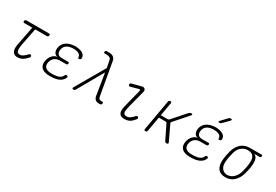

<svg xmlns="http://www.w3.org/2000/svg" viewBox="55 -1809 4090 2844"><g transform="rotate(30 2100.0 -387.0)"><path d="M496 -530Q507 -530 511.5 -523Q516 -516 514 -505Q512 -494 505 -487Q498 -480 487 -480H287L231 -196Q222 -149 221 -119Q220 -89 226.5 -71.5Q233 -54 246 -47Q259 -40 277 -40Q303 -40 332.5 -60.5Q362 -81 389 -112Q397 -121 407 -122Q417 -123 424 -118Q432 -113 433.5 -101Q435 -89 427 -81Q407 -59 388.5 -42Q370 -25 350.5 -13.5Q331 -2 309 4Q287 10 260 10Q229 10 209.5 -2.5Q190 -15 179.5 -37Q169 -59 168 -89Q167 -119 174 -155L237 -480H100Q89 -480 84 -487Q79 -494 81 -505Q83 -516 90.5 -523Q98 -530 109 -530Z M1099 -458Q1099 -450 1097 -444Q1095 -438 1090.5 -433.5Q1086 -429 1079.5 -427Q1073 -425 1064 -425Q1060 -425 1057 -426Q1054 -427 1052 -429Q1050 -431 1049 -434.5Q1048 -438 1048 -442Q1048 -475 1020.5 -493.5Q993 -512 945 -515Q934 -516 922 -516Q910 -516 899 -515Q842 -511 805 -484Q768 -457 760 -407Q752 -361 772.5 -334.5Q793 -308 844 -308H949Q960 -308 964.5 -302.5Q969 -297 967 -286Q965 -275 958.5 -269Q952 -263 941 -263H836Q780 -263 742.5 -232Q705 -201 696 -147Q687 -95 715.5 -66.5Q744 -38 801 -35Q817 -34 833.5 -34Q850 -34 866 -35Q920 -38 956 -56Q992 -74 1005 -108Q1007 -113 1009 -116Q1011 -119 1013.5 -121Q1016 -123 1019.5 -124Q1023 -125 1027 -125Q1036 -125 1042 -123Q1048 -121 1051 -116.5Q1054 -112 1053.5 -106Q1053 -100 1050 -92Q1030 -45 980 -19Q930 7 858 10Q842 11 825.5 11Q809 11 793 10Q753 8 722.5 -3Q692 -14 673 -34Q654 -54 647 -82.5Q640 -111 646 -147Q657 -207 693 -247Q729 -287 777 -292Q739 -296 720.5 -329.5Q702 -363 710 -411Q716 -446 733 -472.5Q750 -499 775.5 -517.5Q801 -536 834.5 -546.5Q868 -557 907 -560Q918 -561 930 -561Q942 -561 953 -560Q1019 -555 1057.5 -530Q1096 -505 1099 -458Z M1253 -7Q1249 1 1241.5 5.5Q1234 10 1225 10Q1207 10 1202.5 2Q1198 -6 1208 -23L1492 -514L1467 -639Q1462 -663 1442.5 -674Q1423 -685 1397 -685H1361Q1349 -685 1344.5 -691Q1340 -697 1342 -708Q1344 -719 1350.5 -724.5Q1357 -730 1369 -730H1416Q1456 -730 1483 -708.5Q1510 -687 1516 -649L1613 -100Q1618 -71 1629 -60.5Q1640 -50 1661 -50H1679Q1692 -50 1697 -44Q1702 -38 1699 -25Q1697 -12 1690 -6Q1683 0 1670 0H1652Q1610 0 1589 -20.5Q1568 -41 1561 -80L1502 -445Z M1931 -448Q1919 -445 1911 -449Q1903 -453 1901 -466Q1899 -479 1903.5 -486.5Q1908 -494 1921 -497L2077 -538Q2094 -543 2107 -540Q2120 -537 2128.5 -528.5Q2137 -520 2140 -507.5Q2143 -495 2139 -480L2065 -196Q2054 -154 2049.5 -124Q2045 -94 2048.5 -75.5Q2052 -57 2065 -48.5Q2078 -40 2103 -40Q2137 -40 2164.5 -60.5Q2192 -81 2219 -112Q2227 -121 2237 -122Q2247 -123 2254 -118Q2262 -113 2263.5 -101Q2265 -89 2257 -81Q2239 -59 2222 -42Q2205 -25 2186.5 -13.5Q2168 -2 2145 4Q2122 10 2090 10Q2059 10 2038 0.5Q2017 -9 2005.5 -29.5Q1994 -50 1993.5 -81Q1993 -112 2004 -155L2082 -464Q2085 -476 2078.5 -481.5Q2072 -487 2061 -484Z M2453 10Q2440 10 2435.5 4Q2431 -2 2433 -15L2524 -535Q2526 -548 2533.5 -554Q2541 -560 2554 -560Q2567 -560 2571.5 -554Q2576 -548 2574 -535L2534 -309H2651Q2659 -309 2665.5 -312Q2672 -315 2678 -321L2875 -544Q2883 -552 2891.5 -556Q2900 -560 2910 -560Q2930 -560 2932.5 -552Q2935 -544 2921 -527L2721 -301Q2716 -295 2714.5 -288.5Q2713 -282 2716 -276L2836 -23Q2844 -6 2838 2Q2832 10 2812 10Q2802 10 2795.5 5.5Q2789 1 2784 -7L2664 -252Q2661 -258 2656.5 -261Q2652 -264 2644 -264H2527L2483 -15Q2481 -2 2473.5 4Q2466 10 2453 10Z M3499 -458Q3499 -450 3497 -444Q3495 -438 3490.5 -433.5Q3486 -429 3479.5 -427Q3473 -425 3464 -425Q3460 -425 3457 -426Q3454 -427 3452 -429Q3450 -431 3449 -434.5Q3448 -438 3448 -442Q3448 -475 3420.5 -493.5Q3393 -512 3345 -515Q3334 -516 3322 -516Q3310 -516 3299 -515Q3242 -511 3205 -484Q3168 -457 3160 -407Q3152 -361 3172.5 -334.5Q3193 -308 3244 -308H3349Q3360 -308 3364.5 -302.5Q3369 -297 3367 -286Q3365 -275 3358.5 -269Q3352 -263 3341 -263H3236Q3180 -263 3142.5 -232Q3105 -201 3096 -147Q3087 -95 3115.5 -66.5Q3144 -38 3201 -35Q3217 -34 3233.5 -34Q3250 -34 3266 -35Q3320 -38 3356 -56Q3392 -74 3405 -108Q3407 -113 3409 -116Q3411 -119 3413.5 -121Q3416 -123 3419.5 -124Q3423 -125 3427 -125Q3436 -125 3442 -123Q3448 -121 3451 -116.5Q3454 -112 3453.5 -106Q3453 -100 3450 -92Q3430 -45 3380 -19Q3330 7 3258 10Q3242 11 3225.5 11Q3209 11 3193 10Q3153 8 3122.5 -3Q3092 -14 3073 -34Q3054 -54 3047 -82.5Q3040 -111 3046 -147Q3057 -207 3093 -247Q3129 -287 3177 -292Q3139 -296 3120.5 -329.5Q3102 -363 3110 -411Q3116 -446 3133 -472.5Q3150 -499 3175.5 -517.5Q3201 -536 3234.5 -546.5Q3268 -557 3307 -560Q3318 -561 3330 -561Q3342 -561 3353 -560Q3419 -555 3457.5 -530Q3496 -505 3499 -458ZM3374 -659Q3366 -651 3359 -648Q3352 -645 3343 -645Q3324 -645 3321.5 -652Q3319 -659 3333 -674L3422 -769Q3430 -777 3437.5 -781Q3445 -785 3456 -785Q3476 -785 3479 -777Q3482 -769 3467 -753Z M4108 -506H4016Q4054 -492 4068.5 -453.5Q4083 -415 4079 -360Q4076 -318 4068 -275Q4060 -232 4048 -190Q4023 -100 3965 -45Q3907 10 3818 10Q3774 10 3742 -4Q3710 -18 3690.5 -44Q3671 -70 3663 -107Q3655 -144 3658 -190Q3661 -232 3669 -275Q3677 -318 3689 -360Q3713 -445 3772 -497.5Q3831 -550 3918 -550H4116Q4127 -550 4131.5 -544.5Q4136 -539 4134 -528Q4132 -517 4125.5 -511.5Q4119 -506 4108 -506ZM3826 -34Q3853 -34 3879.5 -44.5Q3906 -55 3929 -75.5Q3952 -96 3970 -125Q3988 -154 3998 -190Q4010 -232 4018 -275Q4026 -318 4029 -360Q4034 -432 4006 -469Q3978 -506 3910 -506Q3857 -506 3808.5 -470Q3760 -434 3739 -360Q3727 -318 3719 -275Q3711 -232 3708 -190Q3703 -115 3737.5 -74.5Q3772 -34 3826 -34Z"/></g></svg>

Font: Maple Mono Thin
Style: Italic
Weight: 250
Italic angle: -10°
Monospace: yes
Designer: subframe7536
Version: Version 7.000